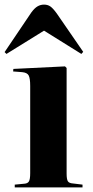

<svg xmlns="http://www.w3.org/2000/svg" viewBox="-30 -813 402 833"><path d="M34 0V-12L76 -16Q90 -17 95.5 -26Q101 -35 101 -62V-440Q101 -473 94.5 -485.5Q88 -498 66 -500L27 -503L28 -514L252 -525L259 -518V-60Q259 -35 264.5 -26.5Q270 -18 287 -17L328 -12V0ZM-2 -579 -10 -587 106 -759Q120 -778 133 -785.5Q146 -793 161 -793Q177 -793 188.5 -785Q200 -777 216 -755L331 -588L323 -579L161 -680Z"/></svg>

Font: Literata 72pt
Style: Bold
Weight: 700
Designer: Latin by Veronika Burian and Jose Scaglione. Greek by Irene Vlachou. Cyrillic by Vera Evstafieva.
Foundry: TypeTogether
Version: Version 3.002